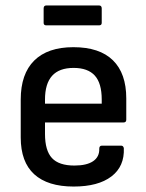

<svg xmlns="http://www.w3.org/2000/svg" viewBox="-20 -673 537 704"><path d="M250 11Q155 11 105.5 -34Q56 -79 56 -169V-308Q56 -402 105.5 -451Q155 -500 249 -500Q345 -500 394 -452Q443 -404 443 -312V-234Q443 -224 433 -224H145V-182Q145 -121 170.5 -93.5Q196 -66 253 -66Q298 -66 321.5 -82Q345 -98 344 -128Q344 -139 354 -139H424Q432 -139 434 -130Q437 -63 388.5 -26Q340 11 250 11ZM145 -293H353V-308Q353 -368 327.5 -396Q302 -424 250 -424Q197 -424 171 -395Q145 -366 145 -308ZM150 -580Q140 -580 140 -589V-642Q140 -653 150 -653H343Q353 -653 353 -642V-589Q353 -580 343 -580Z"/></svg>

Font: Sofia Sans Semi Condensed Medium
Style: Regular
Weight: 500
Designer: Botio Nikoltchev, Ani Petrova
Foundry: lettersoup
Version: Version 4.100